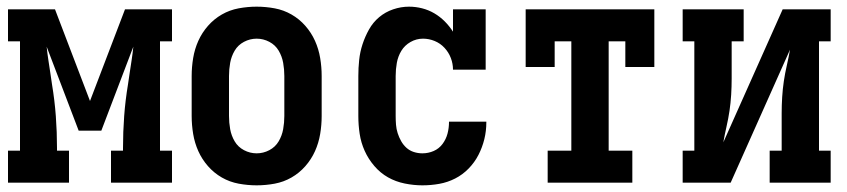

<svg xmlns="http://www.w3.org/2000/svg" viewBox="-20 -548 2540 576"><path d="M4 0V-96H40V-424H4V-520H145L250 -245L355 -520H496V-424H460V-96H496V0H313V-96H349V-104Q349 -152 352.5 -199.5Q356 -247 364 -295L369 -329Q372 -349 375 -368.5Q378 -388 380 -408L284 -156H216L120 -408Q122 -388 125 -368.5Q128 -349 131 -329L136 -295Q144 -247 147.5 -199.5Q151 -152 151 -104V-96H187V0Z M750 8Q723 8 696 3Q669 -2 645.5 -15.5Q622 -29 604 -49.5Q586 -70 575 -94.5Q564 -119 559.5 -146Q555 -173 555 -200V-320Q555 -347 559.5 -374Q564 -401 575 -425.5Q586 -450 604 -470.5Q622 -491 645.5 -504.5Q669 -518 696 -523Q723 -528 750 -528Q777 -528 804 -523Q831 -518 854.5 -504.5Q878 -491 896 -470.5Q914 -450 925 -425.5Q936 -401 940.5 -374Q945 -347 945 -320V-200Q945 -173 940.5 -146Q936 -119 925 -94.5Q914 -70 896 -49.5Q878 -29 854.5 -15.5Q831 -2 804 3Q777 8 750 8ZM750 -88Q770 -88 788 -97.5Q806 -107 816 -124Q826 -141 829.5 -160.5Q833 -180 833 -200V-320Q833 -340 829.5 -359.5Q826 -379 816 -396Q806 -413 788 -422.5Q770 -432 750 -432Q730 -432 712 -422.5Q694 -413 684 -396Q674 -379 670.5 -359.5Q667 -340 667 -320V-200Q667 -180 670.5 -160.5Q674 -141 684 -124Q694 -107 712 -97.5Q730 -88 750 -88Z M1247 8Q1221 8 1194 2.5Q1167 -3 1144 -16Q1121 -29 1103 -50Q1085 -71 1074 -95.5Q1063 -120 1059 -146.5Q1055 -173 1055 -200V-320Q1055 -344 1057.5 -368Q1060 -392 1067.5 -415Q1075 -438 1087 -459.5Q1099 -481 1117.5 -496.5Q1136 -512 1159.5 -520Q1183 -528 1207 -528Q1227 -528 1246.5 -523Q1266 -518 1283 -508Q1300 -498 1314 -484Q1328 -470 1339 -453V-520H1437V-339H1339Q1339 -357 1332.5 -374Q1326 -391 1313.5 -404.5Q1301 -418 1284 -425Q1267 -432 1249 -432Q1229 -432 1211.5 -422Q1194 -412 1184 -395.5Q1174 -379 1170.5 -359.5Q1167 -340 1167 -320V-200Q1167 -187 1168 -174Q1169 -161 1173 -148.5Q1177 -136 1183.5 -124.5Q1190 -113 1199.5 -104.5Q1209 -96 1221.5 -92Q1234 -88 1247 -88Q1265 -88 1281 -95Q1297 -102 1307.5 -116Q1318 -130 1322.5 -147Q1327 -164 1327 -182V-183H1439V-181Q1439 -155 1433 -130.5Q1427 -106 1415.5 -83.5Q1404 -61 1386 -42.5Q1368 -24 1345.5 -12.5Q1323 -1 1298 3.5Q1273 8 1247 8Z M1623 0V-96H1694V-424H1644V-347H1557V-520H1943V-347H1856V-424H1806V-96H1877V0Z M2028 0V-96H2063V-424H2028V-520H2211V-424H2175V-312Q2175 -288 2173.5 -263.5Q2172 -239 2168.5 -215.5Q2165 -192 2159.5 -168Q2154 -144 2150 -121L2328 -520H2472V-424H2437V-96H2472V0H2289V-96H2325V-208Q2325 -232 2326.5 -256.5Q2328 -281 2331.5 -304.5Q2335 -328 2340.5 -352Q2346 -376 2350 -399L2172 0Z"/></svg>

Font: Iosevka Curly Slab
Style: Bold
Weight: 700
Monospace: yes
Designer: Belleve Invis
Foundry: Belleve Invis
Version: Version 22.1.2; ttfautohint (v1.8.4)